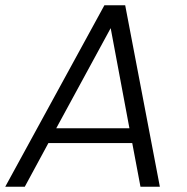

<svg xmlns="http://www.w3.org/2000/svg" viewBox="-38 -710 710 730"><path d="M496.1 0 464.8 -166H146L56.2 0H-18.1L358.9 -689.9H438L569.8 0ZM454.1 -222.2 382.8 -603 175.8 -222.2Z"/></svg>

Font: SVN-Poppins Light
Style: Italic
Weight: 300
Italic angle: -10°
Designer: Ninad Kale (Devanagari), Jonny Pinhorn (Latin)
Foundry: Indian Type Foundry
Version: Version 3.002 2017